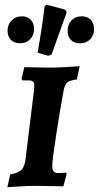

<svg xmlns="http://www.w3.org/2000/svg" viewBox="-20 -786 418 812"><path d="M201 -85Q201 -68 207 -61Q213 -54 226 -54Q239 -54 247.5 -55Q256 -56 259 -56L262 -51L248 2Q234 2 197.5 1Q161 0 127 0Q98 0 60.5 2.5Q23 5 11 6L23 -48Q58 -55 71 -68Q84 -81 88 -113L124 -406Q125 -413 125 -423Q125 -436 119.5 -441Q114 -446 100 -446H75Q73 -449 71 -453L83 -502Q111 -502 129 -501L197 -500Q220 -500 261.5 -502.5Q303 -505 317 -506L305 -450Q275 -446 265 -438Q255 -430 250 -408Q234 -322 217.5 -215Q201 -108 201 -85ZM198 -555 184 -550 139 -563Q157 -663 169 -761L178 -766L256 -745L262 -734ZM12 -656Q12 -682 29 -699.5Q46 -717 72 -717Q97 -717 110.5 -702Q124 -687 124 -663Q124 -637 107.5 -620Q91 -603 65 -603Q40 -603 26 -617.5Q12 -632 12 -656ZM266 -656Q266 -683 282.5 -700Q299 -717 326 -717Q350 -717 364 -702Q378 -687 378 -663Q378 -637 361.5 -620Q345 -603 319 -603Q293 -603 279.5 -617.5Q266 -632 266 -656Z"/></svg>

Font: Alegreya SC
Style: Bold Italic
Weight: 700
Italic angle: -7°
Designer: Juan Pablo del Peral
Foundry: Huerta Tipografica
Version: Version 2.007; ttfautohint (v1.6)